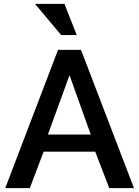

<svg xmlns="http://www.w3.org/2000/svg" viewBox="-20 -966 714 986"><path d="M278 -710H396L668 0H541L469 -187H204L133 0H7ZM446 -275 337 -580 226 -275ZM311 -946 374 -786H294L160 -946Z"/></svg>

Font: Rising Sun SemiBold
Style: Regular
Weight: 600
Designer: Matt McInerney, Pablo Impallari, Rodrigo Fuenzalida (Raleway font), Stephen Hutchings (Greek), Cristiano Sobral (main ch
Foundry: The Rising Sun Project Authors
Version: Version 4.327; ttfautohint (v1.8.4.7-5d5b-dirty)